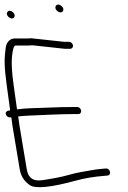

<svg xmlns="http://www.w3.org/2000/svg" viewBox="-24 -781 547 818"><path d="M220.3 -734C239.7 -717.9 257 -739 237.7 -755.5C218.1 -772.3 201.1 -749.9 220.3 -734ZM8.1 -730.8C-3.9 -716.4 24.2 -692.5 35.8 -706.5C47.5 -720.5 20 -745.1 8.1 -730.8ZM20.2 -281H24.2C25.5 -269 27.1 -257.3 29 -246L60.2 -59C64.8 -31.1 79 -8.9 102.8 7.6C126.6 24.1 191.4 17.9 297.2 -11C337.9 -22.1 374 -28 421.7 -32L434.5 -33C453.6 -36.3 444 -66 426.5 -63L413.7 -62C393.7 -60.3 377.4 -58.2 365 -55.7C324.6 -47.7 313.2 -48.4 265.9 -35C237.7 -27 200.3 -19.7 153.7 -13.1C117.3 -8 96.1 -23.3 90.2 -59L59 -246C56.9 -258.7 55.1 -271.7 53.5 -285C65.5 -286.5 82 -287.7 103.1 -288.6C147.1 -290.5 238.4 -295 286.9 -295H308.9C329.2 -295 323.7 -325 304.9 -325H281.9C251.9 -325 218.7 -324.2 182.3 -322.5C127.2 -320 88.8 -320.9 48.5 -315C45.9 -335 40.9 -370.5 33.7 -421.6C26.5 -472.7 24.3 -512.1 27.1 -540C30.2 -571.3 35.3 -587 42.2 -587H97.2C103.2 -587 109.2 -587.3 115.1 -588L252.6 -573H274.6C282.5 -573 288.4 -580.1 287.1 -588C285.8 -595.9 277.5 -603 269.6 -603H247.6L109.1 -618C103.9 -617.3 98.2 -617 92.2 -617H37.2C16.3 -617 2.9 -597.2 0.5 -579.5C-6 -532.2 -6.7 -501.1 4.2 -421.1C11.3 -369 16.3 -332.3 19.2 -311C4 -309.1 -2 -303.2 1.1 -293.5C3.6 -285.8 11.5 -279.5 20.2 -281Z"/></svg>

Font: MewTooHand
Style: Lta
Weight: 400
Designer: Mew Too, Robert Jablonski
Version: Version 0.77